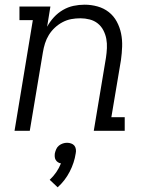

<svg xmlns="http://www.w3.org/2000/svg" viewBox="-20 -558 640 819"><path d="M42 0 120 -472H63V-530H195L181 -444Q193 -466 210 -484.5Q227 -503 248.5 -515.5Q270 -528 293.5 -533Q317 -538 341 -538Q369 -538 396 -530.5Q423 -523 444 -506.5Q465 -490 478 -466Q491 -442 496.5 -415Q502 -388 501 -359.5Q500 -331 496 -302L455 -58H512V0H380L432 -312Q435 -332 436 -352.5Q437 -373 433.5 -392Q430 -411 421 -428.5Q412 -446 397 -458Q382 -470 362.5 -475Q343 -480 323 -480Q323 -480 323 -480Q323 -480 323 -480Q303 -480 284 -476.5Q265 -473 247 -463.5Q229 -454 214 -440Q199 -426 188.5 -409Q178 -392 172 -373Q166 -354 163 -335L107 0ZM226 241 192 209Q208 194 220 176.5Q232 159 240 139Q233 138 227 134Q221 130 217.5 124Q214 118 213.5 110.5Q213 103 214 96Q216 87 220 78Q224 69 231.5 63Q239 57 248 54Q257 51 266 51Q275 51 283.5 54Q292 57 297 63Q302 69 303.5 78Q305 87 303 96Q297 136 277.5 174Q258 212 226 241Z"/></svg>

Font: Iosevka Curly Slab LtEx
Style: Italic
Weight: 300
Width: 7
Italic angle: -9°
Monospace: yes
Designer: Belleve Invis
Foundry: Belleve Invis
Version: Version 11.1.0; ttfautohint (v1.8.3)